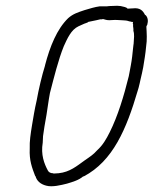

<svg xmlns="http://www.w3.org/2000/svg" viewBox="-20 -653 532 665"><path d="M91 -220C86 -189 82 -164 83 -138C81 -97 91 -72 102 -43H103C107 -27 120 -15 140 -10C161 -4 192 -12 212 -17C232 -23 253 -29 268 -42H270C371 -95 418 -206 457 -339L460 -349C463 -360 465 -370 467 -379C470 -393 474 -407 476 -420C480 -444 484 -468 486 -491C490 -515 488 -540 487 -560V-561C488 -564 489 -566 490 -567C494 -581 492 -592 485 -600L483 -601L482 -602C475 -616 465 -627 440 -624H439L422 -623C417 -629 409 -629 398 -632C395 -632 390 -633 386 -633C377 -633 369 -632 358 -632C354 -631 348 -631 343 -631H325C309 -629 290 -623 273 -618C249 -610 233 -605 216 -590C177 -552 153 -492 136 -427V-426C125 -391 114 -344 107 -305C104 -290 100 -275 98 -261ZM153 -331C167 -385 182 -446 201 -493C213 -519 226 -550 252 -562L272 -571C277 -573 282 -574 285 -576V-577L314 -583C319 -584 323 -585 327 -586H333L336 -587H337C344 -585 350 -583 359 -583C365 -583 371 -584 379 -584C387 -584 395 -583 400 -583C406 -583 411 -582 415 -582C419 -582 421 -581 428 -579C430 -579 433 -578 433 -578C434 -578 436 -577 437 -577H441L440 -573C440 -573 440 -569 441 -569V-567C440 -561 443 -555 442 -546C446 -535 444 -519 443 -504V-503C442 -499 442 -493 441 -487C439 -467 437 -447 433 -426C431 -413 428 -401 426 -389C409 -320 388 -251 360 -195C348 -171 336 -150 316 -132C304 -118 290 -109 274 -98C246 -78 222 -57 183 -53H182C178 -53 173 -52 167 -52H166L163 -53C156 -53 149 -56 146 -62C133 -86 121 -117 128 -159L129 -180V-181C131 -192 132 -204 134 -215L141 -255C145 -279 148 -305 153 -331ZM211 -17H212ZM441 -487Z"/></svg>

Font: Scribbler
Style: LtIta
Weight: 300
Designer: Mew Too
Foundry: Cannot Into Space Fonts
Version: Version 1.001